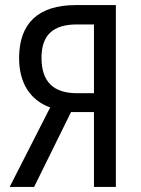

<svg xmlns="http://www.w3.org/2000/svg" viewBox="-20 -734 555 754"><path d="M18 0H114L259 -294H349V0H435V-714H277C130 -714 55 -642 55 -506C55 -412 95 -342 177 -312ZM282 -368C192 -368 143 -411 143 -507C143 -596 188 -638 282 -638H349V-368Z"/></svg>

Font: Noto Sans Condensed
Style: Regular
Weight: 400
Width: 3
Designer: Monotype Design Team
Foundry: Monotype Imaging Inc.
Version: Version 2.013